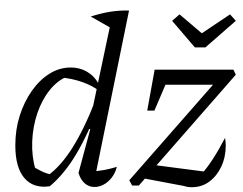

<svg xmlns="http://www.w3.org/2000/svg" viewBox="-20 -775 1017 802"><path d="M375 -25 361 -59Q389 -60 415.5 -65Q442 -70 468 -78Q462 -53 447 -33.5Q432 -14 413 -4Q394 6 375 6Q351 6 333.5 -9.5Q316 -25 308 -53L357 -235L349 -238L449 -711L519 -731ZM188 3Q120 13 82 -31Q44 -75 44 -168Q44 -234 62.5 -292Q81 -350 113 -395.5Q145 -441 186.5 -467Q228 -493 275 -493Q316 -493 348 -472.5Q380 -452 396 -416L395 -395Q332 -442 231 -452L264 -457Q221 -440 188 -399Q155 -358 136 -302Q117 -246 114.5 -184Q112 -122 129 -63L108 -85Q131 -71 153 -60Q175 -49 200 -45L177 -40Q232 -78 282 -157Q332 -236 380 -360L398 -346Q350 -219 300 -134Q250 -49 188 3ZM447 -656 359 -706Q403 -720 441 -726Q479 -732 519 -731ZM484 -755H485V-754ZM532 0 520 -22 925 -484H955L965 -463L560 0ZM749 2 564 -33 614 -87 852 -56 814 -39Q842 -69 868 -109Q894 -149 920 -199Q921 -192 922 -184Q923 -176 923 -168Q923 -119 904.5 -79.5Q886 -40 854.5 -16.5Q823 7 781 7Q763 7 749 2ZM595 -313 626 -484H698L625 -313ZM650 -421 626 -484H955L890 -421ZM794 -577 699 -688 730 -715 823 -636 941 -715 965 -688 838 -577Z"/></svg>

Font: Piazzolla 24pt
Style: Italic
Weight: 400
Italic angle: -11.3°
Designer: Juan Pablo del Peral
Foundry: Huerta Tipografica
Version: Version 2.005